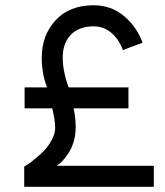

<svg xmlns="http://www.w3.org/2000/svg" viewBox="-20 -723 638 743"><path d="M73.7 0V-78.1Q78.6 -81.1 86.7 -86.2Q94.7 -91.3 115.2 -107.9Q135.7 -124.5 151.6 -141.1Q167.5 -157.7 180.4 -181.9Q193.4 -206.1 193.4 -228.5Q193.4 -243.7 190.4 -262.5Q187.5 -281.2 184.6 -292.5L182.1 -303.7H75.2V-384.8H162.1Q141.6 -437 141.6 -500.5Q141.6 -586.4 195.1 -644.5Q248.5 -702.6 342.3 -702.6Q409.7 -702.6 459.2 -661.6Q508.8 -620.6 531.7 -557.6L455.6 -529.3Q439.9 -571.8 410.4 -596.4Q380.9 -621.1 342.3 -621.1Q286.1 -621.1 254.4 -588.9Q222.7 -556.6 222.7 -499.5Q222.7 -473.1 228.5 -444.3Q234.4 -415.5 240.2 -400.4L245.6 -384.8H477.1V-303.7H265.1Q272.9 -266.1 272.9 -230Q272.9 -201.7 265.4 -176Q257.8 -150.4 247.1 -133.8Q236.3 -117.2 225.6 -104.7Q214.8 -92.3 207 -86.9L199.7 -81.5H575.2V0Z"/></svg>

Font: HK Grotesk Medium
Style: Regular
Weight: 500
Designer: Alfredo Marco Pradil and Stefan Peev
Foundry: Hanken Design Co.
Version: Version 1.045;PS 001.045;hotconv 1.0.88;makeotf.lib2.5.64775